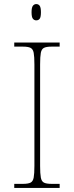

<svg xmlns="http://www.w3.org/2000/svg" viewBox="-20 -923 365 943"><path d="M50 0V-20H93Q118 -20 130 -26Q142 -32 145.5 -51Q149 -70 149 -108V-606Q149 -645 145.5 -663.5Q142 -682 130 -688Q118 -694 93 -694H50V-714H273V-694H233Q208 -694 196 -688Q184 -682 180.5 -663.5Q177 -645 177 -606V-108Q177 -70 180.5 -51Q184 -32 196 -26Q208 -20 233 -20H273V0ZM158 -823Q148 -823 141.5 -831Q135 -839 135 -863Q135 -886 141.5 -894.5Q148 -903 158 -903Q169 -903 175 -894.5Q181 -886 181 -863Q181 -839 175 -831Q169 -823 158 -823Z"/></svg>

Font: Noto Serif Tamil Thin
Style: Regular
Weight: 100
Designer: Indian Type Foundry, Tom Grace, and the Monotype Design Team
Foundry: Monotype Imaging Inc.
Version: Version 2.004; ttfautohint (v1.8.4.7-5d5b)